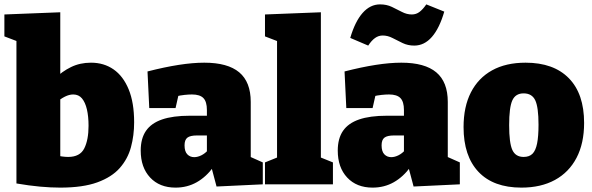

<svg xmlns="http://www.w3.org/2000/svg" viewBox="-27 -841 2699 876"><path d="M248 15Q205 15 155.5 10.5Q106 6 48 -4V-694L77 -643L-7 -675V-775L248 -785V-454L224 -483Q256 -515 297 -535Q338 -555 388 -555Q447 -555 491 -524.5Q535 -494 560 -433.5Q585 -373 585 -283Q585 -223 570.5 -169.5Q556 -116 519.5 -74.5Q483 -33 417 -9Q351 15 248 15ZM284 -125Q338 -125 357.5 -164Q377 -203 377 -267Q377 -310 369.5 -342Q362 -374 347 -392Q332 -410 307 -410Q289 -410 269 -400Q249 -390 225 -370L248 -427V-88L225 -133Q259 -125 284 -125Z M1117 -97 1091 -136 1172 -100V0L961 10L936 -84L948 -81Q914 -34 870.5 -9.5Q827 15 774 15Q701 15 658 -31Q615 -77 615 -154Q615 -209 639 -244Q663 -279 712.5 -296Q762 -313 839 -313H927L917 -303V-339Q917 -377 901 -393.5Q885 -410 849 -410Q834 -410 815 -408Q796 -406 775 -401L790 -419L774 -348H654L646 -515Q724 -535 788.5 -545Q853 -555 905 -555Q1012 -555 1064.5 -511Q1117 -467 1117 -376ZM815 -178Q815 -150 827.5 -137Q840 -124 859 -124Q875 -124 892 -132.5Q909 -141 923 -157L917 -135V-234L928 -223H872Q841 -223 828 -213Q815 -203 815 -178Z M1437 -112 1425 -127 1492 -100V0H1182V-100L1249 -127L1237 -112V-661L1247 -650L1182 -675V-775L1437 -785Z M2016 -97 1990 -136 2071 -100V0L1860 10L1835 -84L1847 -81Q1813 -34 1769.5 -9.5Q1726 15 1673 15Q1600 15 1557 -31Q1514 -77 1514 -154Q1514 -209 1538 -244Q1562 -279 1611.5 -296Q1661 -313 1738 -313H1826L1816 -303V-339Q1816 -377 1800 -393.5Q1784 -410 1748 -410Q1733 -410 1714 -408Q1695 -406 1674 -401L1689 -419L1673 -348H1553L1545 -515Q1623 -535 1687.5 -545Q1752 -555 1804 -555Q1911 -555 1963.5 -511Q2016 -467 2016 -376ZM1714 -178Q1714 -150 1726.5 -137Q1739 -124 1758 -124Q1774 -124 1791 -132.5Q1808 -141 1822 -157L1816 -135V-234L1827 -223H1771Q1740 -223 1727 -213Q1714 -203 1714 -178ZM1863 -633Q1834 -633 1810 -644.5Q1786 -656 1764 -667.5Q1742 -679 1719 -679Q1700 -679 1684 -667.5Q1668 -656 1653 -633L1571 -668Q1593 -743 1627.5 -782Q1662 -821 1707 -821Q1737 -821 1761 -809.5Q1785 -798 1807 -786.5Q1829 -775 1852 -775Q1872 -775 1887.5 -787Q1903 -799 1918 -821L2000 -788Q1978 -712 1943.5 -672.5Q1909 -633 1863 -633Z M2371 -555Q2499 -555 2568.5 -484Q2638 -413 2638 -280Q2638 -187 2603.5 -121Q2569 -55 2505 -20Q2441 15 2352 15Q2224 15 2156 -57Q2088 -129 2088 -261Q2088 -354 2121.5 -419.5Q2155 -485 2218 -520Q2281 -555 2371 -555ZM2362 -415Q2325 -415 2310.5 -383Q2296 -351 2296 -270Q2296 -189 2310.5 -157Q2325 -125 2362 -125Q2388 -125 2402.5 -139.5Q2417 -154 2423.5 -186.5Q2430 -219 2430 -272Q2430 -352 2415 -383.5Q2400 -415 2362 -415Z"/></svg>

Font: Bitter Thin Black
Style: Regular
Weight: 900
Version: Version 3.020